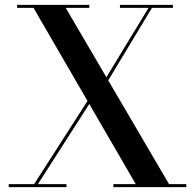

<svg xmlns="http://www.w3.org/2000/svg" viewBox="-20 -770 805 790"><path d="M446.5 0V-12.5H538.5L118 -737.5H50.5V-750H347.5V-737.5H250.5L675.5 -12.5H746.5V0ZM16 0V-12.5H120.5L380 -417L390.5 -409.5L136 -12.5H253.5V0ZM382.5 -394 591 -737.5H473.5V-750H691.5V-737.5H605L393 -385.5Z"/></svg>

Font: Bodoni Moda 18pt Medium
Style: Regular
Weight: 500
Designer: Owen Earl
Foundry: indestructible type
Version: Version 2.004